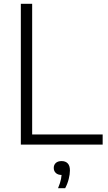

<svg xmlns="http://www.w3.org/2000/svg" viewBox="-20 -760 566 1009"><path d="M89.5 0V-740H149V-53.5H519.5V0ZM285 229Q297 200.5 300.8 180Q304.5 159.5 304.5 140L312 159.5H305Q284.5 159.5 273.5 149.2Q262.5 139 262.5 122.5Q262.5 106.5 273.2 96.5Q284 86.5 303.5 86.5Q324.5 86.5 336 98.8Q347.5 111 347.5 135.5Q347.5 155.5 341.2 180.5Q335 205.5 322.5 229Z"/></svg>

Font: Encode Sans SC Light
Style: Regular
Weight: 300
Version: Version 3.002